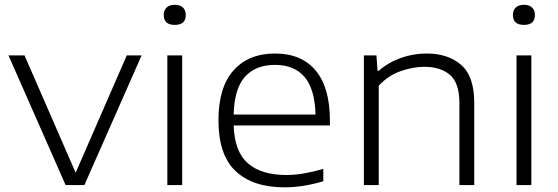

<svg xmlns="http://www.w3.org/2000/svg" viewBox="-20 -773 2332 802"><path d="M254 0 15.5 -541.5H82.5L296 -51.5L509.5 -541.5H571.5L332.5 0Z M679 0V-541.5H741V0ZM710 -669Q664 -669 664 -710.5Q664 -730.5 676.2 -741.8Q688.5 -753 710 -753Q731.5 -753 743.8 -741.8Q756 -730.5 756 -710.5Q756 -669 710 -669Z M1168.5 9.5Q1036 9.5 964.2 -58.2Q892.5 -126 892.5 -270.5Q892.5 -408.5 955.5 -479Q1018.5 -549.5 1129 -549.5Q1239 -549.5 1298.5 -478.5Q1358 -407.5 1358 -269.5V-249H956Q959.5 -139.5 1015.5 -90.8Q1071.5 -42 1175.5 -42Q1212 -42 1250.5 -48.8Q1289 -55.5 1330.5 -67.5V-16Q1246 9.5 1168.5 9.5ZM1128.5 -502Q1047.5 -502 1003 -452Q958.5 -402 956 -294.5H1298Q1295 -401.5 1252 -451.8Q1209 -502 1128.5 -502Z M1500 0V-541.5H1552.5L1557 -477H1561.5Q1602.5 -512.5 1654.2 -531Q1706 -549.5 1762 -549.5Q1851.5 -549.5 1906.2 -502Q1961 -454.5 1961 -343.5V0H1899V-342.5Q1899 -426 1859.8 -460Q1820.5 -494 1752 -494Q1706 -494 1654 -476Q1602 -458 1562 -415V0Z M2137.5 0V-541.5H2199.5V0ZM2168.5 -669Q2122.5 -669 2122.5 -710.5Q2122.5 -730.5 2134.8 -741.8Q2147 -753 2168.5 -753Q2190 -753 2202.2 -741.8Q2214.5 -730.5 2214.5 -710.5Q2214.5 -669 2168.5 -669Z"/></svg>

Font: Encode Sans Expanded Expanded Light
Style: Regular
Weight: 300
Width: 7
Designer: Multiple Designers
Foundry: Impallari Type
Version: Version 3.000; ttfautohint (v1.8.3) -l 8 -r 50 -G 200 -x 14 